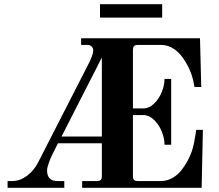

<svg xmlns="http://www.w3.org/2000/svg" viewBox="-20 -894 1044 914"><path d="M456.1 -810.1V-874H752V-810.1ZM440.9 -32.2Q454.6 -32.2 459.7 -37.4Q464.8 -42.5 464.8 -56.2V-211.9H255.9L232.9 -166Q222.2 -146 213.1 -120.8Q204.1 -95.7 204.1 -83Q204.1 -32.2 252.9 -32.2H286.1V0H16.1V-32.2H39.1Q75.2 -32.2 108.4 -57.1Q141.6 -82 161.1 -120.1L401.9 -590.8Q423.8 -633.8 423.8 -653.8Q423.8 -665 416.3 -672.6Q408.7 -680.2 395 -680.2H366.2V-711.9H932.1L938 -480H905.8Q896 -544.4 866.2 -594.2Q817.4 -680.2 746.1 -680.2H637.2Q623.5 -680.2 618.2 -674.8Q612.8 -669.4 612.8 -655.8V-377.9H663.1Q689.9 -377.9 713.6 -400.9Q737.3 -423.8 750.2 -456.1Q763.2 -488.3 763.2 -518.1H794.9V-205.1H763.2Q763.2 -235.4 750.2 -267.6Q737.3 -299.8 713.6 -323Q689.9 -346.2 663.1 -346.2H612.8V-56.2Q612.8 -42.5 618.2 -37.4Q623.5 -32.2 637.2 -32.2H745.1Q773.9 -32.2 799.6 -46.1Q825.2 -60.1 843.3 -83.3Q861.3 -106.4 873 -128.4Q884.8 -150.4 893.1 -173.8Q898.9 -190.4 904.1 -215.8Q909.2 -241.2 911.6 -258.8L914.1 -275.9H945.8L939.9 0H371.1V-32.2ZM464.8 -620.1 272.9 -244.1H464.8Z"/></svg>

Font: Flanker Steampunk
Style: Bold
Weight: 700
Designer: Alexey Kryukov, Leonardo Di Lena
Foundry: Alexey Kryukov, Leonardo Di Lena
Version: 1.210